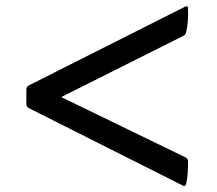

<svg xmlns="http://www.w3.org/2000/svg" viewBox="-20 -603 710 627"><path d="M594 -576Q594 -585 586 -582L74 -324Q66 -320 66 -310V-264Q66 -254 74 -250L577 3Q586 7 588 -3Q592 -21 593 -38.5Q594 -56 594 -75Q594 -85 586 -89L180 -286L577 -485Q586 -488 588 -499Q592 -515 593.5 -536Q595 -557 594 -576Z"/></svg>

Font: Hahmlet SemiBold
Style: Regular
Weight: 600
Version: Version 1.002